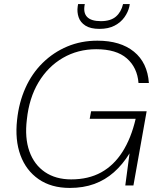

<svg xmlns="http://www.w3.org/2000/svg" viewBox="-20 -912 781 944"><path d="M323 12Q232 12 170 -31Q108 -74 80.5 -149Q53 -224 64 -323Q73 -408 105 -479.5Q137 -551 190 -603Q243 -655 311 -683.5Q379 -712 459 -712Q572 -712 638.5 -658Q705 -604 712 -504H661Q655 -580 603.5 -625Q552 -670 453 -670Q363 -670 289.5 -627.5Q216 -585 169.5 -507.5Q123 -430 112 -324Q101 -234 124.5 -168Q148 -102 201 -66Q254 -30 330 -30Q415 -30 477.5 -64.5Q540 -99 582.5 -166Q625 -233 647 -328H421L428 -365H701L636 0H596L617 -158Q583 -103 540 -65Q497 -27 443.5 -7.5Q390 12 323 12ZM469 -770Q425 -770 400 -786Q375 -802 366.5 -827.5Q358 -853 362 -880L364 -892H397Q388 -850 408 -829Q428 -808 476 -808Q524 -808 550 -830.5Q576 -853 585 -892H618L616 -880Q610 -853 592 -827.5Q574 -802 543.5 -786Q513 -770 469 -770Z"/></svg>

Font: DM Sans 16pt ExtraLight
Style: Italic
Weight: 250
Italic angle: -10°
Version: Version 4.004;gftools[0.9.30]